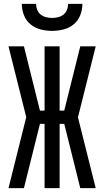

<svg xmlns="http://www.w3.org/2000/svg" viewBox="-20 -975 540 995"><path d="M476 0H396L313 -333H289V0H211V-333H187L104 0H24L116 -368L24 -735H104L187 -402H211V-735H289V-402H313L396 -735H476L384 -367ZM250 -815Q220 -815 190.5 -822.5Q161 -830 138 -849Q115 -868 104 -896.5Q93 -925 93 -955H167Q167 -939 173 -924Q179 -909 191 -899.5Q203 -890 218.5 -886Q234 -882 250 -882Q266 -882 281.5 -886Q297 -890 309 -899.5Q321 -909 327 -924Q333 -939 333 -955H407Q407 -925 396 -896.5Q385 -868 362 -849Q339 -830 309.5 -822.5Q280 -815 250 -815Z"/></svg>

Font: Iosevka Curly
Style: Regular
Weight: 400
Monospace: yes
Designer: Belleve Invis
Foundry: Belleve Invis
Version: Version 22.1.2; ttfautohint (v1.8.4)